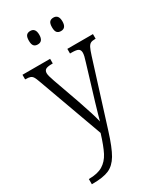

<svg xmlns="http://www.w3.org/2000/svg" viewBox="-239 -825 971 1149"><g transform="rotate(-30 246.5 -250.5)"><path d="M38 203Q99 203 134.5 181.5Q170 160 191.5 118.5Q213 77 237 -1L75 -448Q66 -474 59 -485Q52 -496 41 -500Q30 -504 8 -504H6V-536H197V-504H192Q160 -504 148 -496.5Q136 -489 136 -471Q136 -455 151 -413L217 -227Q257 -112 268 -62Q275 -90 301 -178L308 -201L372 -412Q385 -451 385 -470Q385 -489 373 -496.5Q361 -504 328 -504H316V-536H493V-504H489Q469 -504 458.5 -498.5Q448 -493 440 -477.5Q432 -462 421 -427L283 12Q252 111 224.5 157.5Q197 204 157 221.5Q117 239 43 239H38ZM141 -693Q141 -719 150 -729.5Q159 -740 177 -740Q213 -740 213 -693Q213 -647 177 -647Q159 -647 150 -657.5Q141 -668 141 -693ZM301 -693Q301 -719 310 -729.5Q319 -740 337 -740Q373 -740 373 -693Q373 -647 337 -647Q319 -647 310 -657.5Q301 -668 301 -693Z"/></g></svg>

Font: Noto Serif NarrowLight
Style: Regular
Weight: 300
Width: 4
Designer: Monotype Design Team
Foundry: Monotype Imaging Inc.
Version: Version 1.001